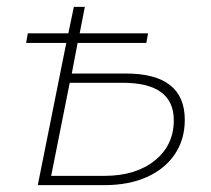

<svg xmlns="http://www.w3.org/2000/svg" viewBox="-20 -539 613 559"><path d="M56 -414 61 -442H179L195 -519H227L212 -442H411L406 -414H206L189 -325H346Q518 -325 518 -190Q518 -133 489 -90Q460 -47 407.5 -23.5Q355 0 284 0H90L173 -414ZM284 -27Q375 -27 430.5 -71.5Q486 -116 486 -189Q486 -298 337 -298H183L129 -27Z"/></svg>

Font: Montserrat ExtraLight
Style: Italic
Weight: 200
Italic angle: -11.3°
Designer: Julieta Ulanovsky
Foundry: Julieta Ulanovsky
Version: Version 9.000; ttfautohint (v1.8.4.7-5d5b)